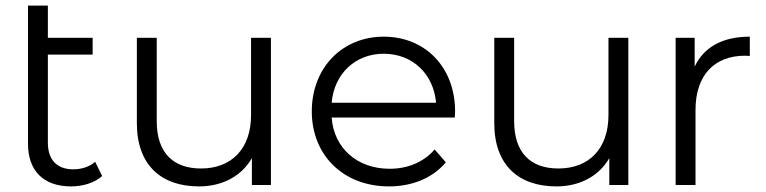

<svg xmlns="http://www.w3.org/2000/svg" viewBox="-20 -661 2736 686"><path d="M320 -83C300 -65 271 -56 242 -56C183 -56 151 -90 151 -152V-466H311V-526H151V-641H80V-148C80 -51 135 5 234 5C275 5 317 -7 345 -32Z M877 -526V-250C877 -130 808 -59 698 -59C598 -59 540 -116 540 -228V-526H469V-221C469 -70 557 5 691 5C775 5 843 -32 880 -96V0H948V-526Z M1606 -263C1606 -421 1499 -530 1351 -530C1203 -530 1094 -419 1094 -263C1094 -107 1206 5 1370 5C1453 5 1526 -25 1573 -81L1533 -127C1493 -81 1436 -58 1372 -58C1257 -58 1173 -131 1165 -241H1605C1605 -249 1606 -257 1606 -263ZM1351 -469C1454 -469 1529 -397 1538 -294H1165C1174 -397 1249 -469 1351 -469Z M2154 -526V-250C2154 -130 2085 -59 1975 -59C1875 -59 1817 -116 1817 -228V-526H1746V-221C1746 -70 1834 5 1968 5C2052 5 2120 -32 2157 -96V0H2225V-526Z M2462 -526H2394V0H2465V-268C2465 -392 2532 -462 2642 -462C2647 -462 2653 -461 2659 -461V-530C2562 -530 2495 -493 2462 -423Z"/></svg>

Font: Talent
Style: Regular
Weight: 400
Designer: Mike Powis
Version: Version 1.001;hotconv 1.0.109;makeotfexe 2.5.65596